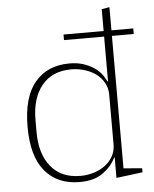

<svg xmlns="http://www.w3.org/2000/svg" viewBox="-54 -801 690 858"><g transform="rotate(-5 291.0 -371.5)"><path d="M269 12Q170 12 114 -54.5Q58 -121 58 -254Q58 -387 114 -453.5Q170 -520 269 -520Q302 -520 328 -512Q354 -504 374.5 -491Q395 -478 409 -461Q423 -444 431 -425H434V-626H254V-651H434V-749L469 -755V-651H567V-626H469V-32L552 -25V-7L434 8V-83H431Q414 -46 374.5 -17Q335 12 269 12ZM275 -15Q306 -15 335 -24Q364 -33 386 -49.5Q408 -66 421 -89.5Q434 -113 434 -142V-366Q434 -395 421 -418.5Q408 -442 386 -458.5Q364 -475 335 -484Q306 -493 275 -493Q189 -493 142.5 -436Q96 -379 96 -282V-226Q96 -129 142.5 -72Q189 -15 275 -15Z"/></g></svg>

Font: IBM Plex Serif ExtLt
Style: Regular
Weight: 200
Designer: Mike Abbink, Paul van der Laan, Pieter van Rosmalen
Foundry: Bold Monday
Version: Version 3.001